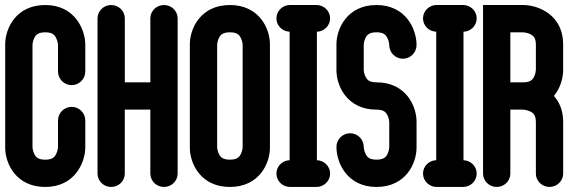

<svg xmlns="http://www.w3.org/2000/svg" viewBox="-28 -737 2296 757"><path d="M308.3 -157.8V-261.9C308.3 -291.6 284.2 -315.7 254.5 -315.7C224.8 -315.7 200.7 -291.6 200.7 -261.9V-157.8C200.7 -157.8 200.2 -143.5 193.4 -129.7C188.2 -119.2 180 -107.4 150.4 -107.4C121.7 -107.4 113.6 -118 108.3 -127.5C101 -140.6 100.2 -155 100.1 -156.4V-560.7C100.1 -560.7 100.6 -574.6 107.4 -587.9C112.6 -598.1 120.8 -609.6 150.4 -609.6C179.1 -609.6 187.2 -598.7 192.5 -588.9C199.8 -575.4 200.6 -560.6 200.7 -559.1V-455.2C200.7 -425.5 224.8 -401.4 254.5 -401.4C284.2 -401.4 308.3 -425.5 308.3 -455.2V-559.3C308.3 -622.4 266 -717.2 150.4 -717.2C34.8 -717.2 -7.5 -624.4 -7.5 -562.5V-154.6C-7.5 -92.7 34.8 0.1 150.4 0.1C266 0.1 308.3 -94.7 308.3 -157.8Z M464.1 -412.3V-664.7C464.1 -693.7 440 -717.2 410.3 -717.2C380.6 -717.2 356.5 -693.6 356.5 -664.5V-52.6C356.5 -23.5 380.5 0.1 410.2 0.1C439.9 0.1 464 -23.4 464 -52.4V-304.8H564.7L564.8 -52.4C564.8 -23.4 588.9 0.1 618.6 0.1C648.3 0.1 672.4 -23.5 672.4 -52.6V-664.5C672.4 -693.6 648.3 -717.2 618.6 -717.2C588.9 -717.2 564.8 -693.7 564.8 -664.7V-412.3Z M1036.3 -154.6V-562.5C1036.3 -624.4 994 -717.2 878.4 -717.2C762.8 -717.2 720.5 -624.4 720.5 -562.5V-154.6C720.5 -92.7 762.8 0.1 878.4 0.1C994.1 0.1 1036.3 -92.8 1036.3 -154.6ZM920.5 -589.5C927.8 -576.4 928.6 -562 928.7 -560.6V-156.4L928.7 -156.3C928.5 -153.7 927.3 -140.6 921.4 -129.2C916.2 -119 908 -107.5 878.4 -107.5C849.7 -107.5 841.5 -118.1 836.3 -127.6C829.2 -140.1 828.2 -154.8 828.1 -156.9V-560.7L828.1 -560.8C828.3 -563.4 829.5 -576.5 835.4 -587.9C840.6 -598.1 848.8 -609.6 878.4 -609.6C907.1 -609.6 915.2 -599 920.5 -589.5Z M1061.8 -664.6C1061.8 -636.1 1084.9 -612.8 1113.9 -612V-105.4C1085 -104.5 1061.8 -81.3 1061.8 -52.7C1061.8 -23.6 1085.9 0 1115.6 0.1H1219.7C1249.4 0.1 1273.5 -23.5 1273.5 -52.6C1273.5 -81.2 1250.3 -104.4 1221.4 -105.3V-611.9C1250.3 -612.8 1273.5 -636 1273.5 -664.6C1273.5 -693.7 1249.4 -717.3 1219.7 -717.3H1115.6C1085.9 -717.3 1061.8 -693.6 1061.8 -664.6Z M1614.3 -155.1V-257.3C1614.3 -319.3 1572 -412.4 1456.4 -412.4C1427.7 -412.4 1419.6 -422.9 1414.3 -432.3C1407 -445.3 1406.2 -459.6 1406.1 -461V-561.1C1406.1 -561.1 1406.6 -574.9 1413.4 -588.2C1418.6 -598.3 1426.8 -609.7 1456.4 -609.7C1485.1 -609.7 1493.2 -598.8 1498.5 -589C1505.3 -576.5 1506.5 -562.8 1506.7 -558.9C1507 -529.4 1531 -505.5 1560.5 -505.5C1590.2 -505.5 1614.3 -529.6 1614.3 -559.3C1614.3 -622.4 1572 -717.2 1456.4 -717.2C1340.8 -717.2 1298.5 -624.1 1298.5 -562.1V-459.9C1298.5 -397.9 1340.8 -304.8 1456.4 -304.7C1485.1 -304.7 1493.2 -294.2 1498.5 -284.8C1505.8 -271.8 1506.6 -257.5 1506.7 -256.1V-156.1C1506.7 -156.1 1506.2 -142.3 1499.4 -129C1494.2 -118.9 1486 -107.5 1456.4 -107.5C1427.7 -107.5 1419.6 -118.4 1414.3 -128.2C1407 -141.7 1406.2 -156.6 1406.1 -158C1406 -187.6 1382 -211.6 1352.3 -211.6C1322.6 -211.6 1298.5 -187.5 1298.5 -157.8C1298.5 -94.7 1340.8 0.1 1456.4 0.1C1572.1 0.1 1614.3 -93 1614.3 -155.1Z M1639.8 -664.6C1639.8 -636.1 1662.9 -612.8 1691.9 -612V-105.4C1663 -104.5 1639.8 -81.3 1639.8 -52.7C1639.8 -23.6 1663.9 0 1693.6 0.1H1797.7C1827.4 0.1 1851.5 -23.5 1851.5 -52.6C1851.5 -81.2 1828.3 -104.4 1799.4 -105.3V-611.9C1828.3 -612.8 1851.5 -636 1851.5 -664.6C1851.5 -693.7 1827.4 -717.3 1797.7 -717.3H1693.6C1663.9 -717.3 1639.8 -693.6 1639.8 -664.6Z M2033.9 -304.8C2036.1 -304.7 2051.2 -303.6 2064.1 -296.8C2073.9 -291.7 2084.8 -283.8 2084.8 -255.7V-52.5C2084.8 -23.5 2108.9 0 2138.6 0C2168.3 0 2192.4 -23.6 2192.4 -52.7V-256.5C2192.3 -300.8 2177.7 -334.5 2155.9 -358.9C2181.7 -390.1 2192.3 -429.1 2192.3 -460.6V-562.5C2192.3 -675.8 2097.5 -717.2 2034.4 -717.2H1876.5V-52.6C1876.5 -23.5 1900.6 0.1 1930.3 0.1C1960 0.1 1984.1 -23.4 1984.1 -52.4V-304.8ZM2084.8 -468.1C2084.6 -465.6 2084.8 -463.1 2084.7 -460.7C2084.5 -458.2 2083.3 -445.3 2077.4 -433.8C2072.1 -423.6 2063.9 -412.3 2034.4 -412.3H1984.1V-609.6H2034.4L2034.6 -609.6C2037.2 -609.4 2050.5 -608.3 2062.4 -602.6C2073 -597.4 2084.8 -589.6 2084.8 -561.1Z"/></svg>

Font: Cactron
Style: Bold
Weight: 900
Version: Version 1.0